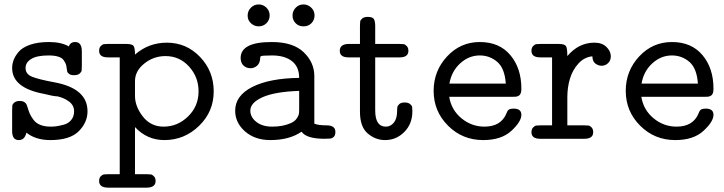

<svg xmlns="http://www.w3.org/2000/svg" viewBox="-20 -631 3293 873"><path d="M35.2 -35.2V-130.9Q35.2 -144 36.1 -151.1Q37.1 -158.2 45.7 -165Q54.2 -171.9 69.8 -171.9Q97.7 -171.9 104 -147Q109.9 -127 115.5 -114Q121.1 -101.1 132.6 -85.9Q144 -70.8 163.6 -63Q183.1 -55.2 210 -55.2Q222.2 -55.2 234.1 -56.6Q246.1 -58.1 268.1 -63.5Q290 -68.8 303.5 -85Q316.9 -101.1 316.9 -125Q316.9 -151.9 294.4 -168.9Q272 -186 241.2 -192.9Q224.1 -192.9 180.2 -204.1Q35.2 -231 35.2 -321.8Q35.2 -338.9 41.5 -356.9Q47.9 -375 64.5 -395Q81.1 -415 116.5 -427.5Q151.9 -439.9 203.1 -439.9Q258.3 -439.9 293 -419.9Q299.8 -439.9 321.8 -439.9Q351.6 -439.9 352.1 -398.9V-330.1Q352.1 -316.9 351.1 -310.1Q350.1 -303.2 341.6 -296.1Q333 -289.1 316.9 -289.1Q302.7 -289.1 294.9 -294.4Q287.1 -299.8 285.6 -305.9Q284.2 -312 283.2 -320.8Q282.2 -332 279.5 -339.1Q276.9 -346.2 269.5 -357.2Q262.2 -368.2 244.6 -373.5Q227.1 -378.9 201.2 -378.9Q147.9 -378.9 122.1 -363Q96.2 -347.2 96.2 -321.8Q96.2 -293.9 126 -282Q155.8 -270 227.1 -256.8Q377.9 -229 377.9 -125Q377.9 -74.2 337.9 -34.2Q297.9 5.9 209 5.9Q142.1 5.9 100.1 -27.8Q92.3 5.9 65.9 5.9Q65.4 5.9 64.9 5.9Q35.2 5.9 35.2 -35.2Z M430.7 191.9Q430.7 177.7 438.2 170.4Q445.8 163.1 452.1 162.1Q458.5 161.1 470.7 161.1H524.4V-370.1H470.7Q430.7 -370.1 430.7 -399.9Q430.7 -414.1 438.2 -421.6Q445.8 -429.2 452.1 -430.2Q458.5 -431.2 470.7 -431.2H553.7Q581.5 -431.2 587.6 -421.6Q593.8 -412.1 593.8 -382.8Q655.8 -437 738.8 -437Q827.6 -437 889.6 -372.1Q951.7 -307.1 951.7 -215.8Q951.7 -123 885 -58.6Q818.4 5.9 727.5 5.9Q648.4 5.9 593.8 -53.2V161.1H647.5Q659.7 161.1 666 162.1Q672.4 163.1 679.9 170.7Q687.5 178.2 687.5 191.9Q687.5 221.7 647.5 222.2H470.7Q430.7 221.7 430.7 191.9ZM593.8 -194.8Q593.8 -147 629.6 -101.1Q665.5 -55.2 723.6 -55.2Q787.6 -55.2 835.2 -101.6Q882.8 -147.9 882.8 -215.8Q882.8 -280.8 839.6 -328.4Q796.4 -376 732.4 -376Q678.2 -376 636 -342Q593.8 -308.1 593.8 -262.2Z M1049.3 -127.9Q1049.3 -195.8 1126.7 -235.4Q1204.1 -274.9 1340.3 -276.9Q1340.3 -327.6 1307.1 -353.3Q1273.9 -378.9 1217.3 -378.9Q1192.4 -378.9 1180.2 -377.9Q1168 -377 1165.5 -375Q1163.1 -373 1163.1 -367.2Q1162.1 -343.3 1148.7 -332Q1135.3 -320.8 1119.1 -320.8Q1100.1 -320.8 1087.2 -333Q1074.2 -345.2 1074.2 -367.2Q1074.2 -440.4 1216.3 -439.9Q1312.5 -439.9 1360.8 -393.6Q1409.2 -347.2 1409.2 -285.2V-68.8Q1427.2 -61 1465.3 -61Q1505.4 -61 1504.9 -30.8Q1504.9 -15.6 1497.6 -8.8Q1490.2 -2 1481.7 -1Q1473.1 0 1456.1 0Q1373 0 1351.1 -32.2Q1295.9 5.9 1209 5.9Q1139.2 5.9 1094.2 -33.4Q1049.3 -72.8 1049.3 -127.9ZM1156.2 -610.8Q1176.3 -610.8 1191.2 -596.4Q1206.1 -582 1206.1 -561Q1206.1 -540 1191.7 -525.6Q1177.2 -511.2 1156.2 -511.2Q1136.2 -511.2 1121.1 -525.1Q1106 -539.1 1106 -560.1Q1106 -581.1 1120.6 -595.9Q1135.3 -610.8 1156.2 -610.8ZM1118.2 -127.9Q1118.2 -98.1 1145.5 -76.7Q1172.9 -55.2 1217.3 -55.2Q1266.1 -55.2 1301.3 -70.8Q1319.3 -78.6 1328.1 -90.8Q1336.9 -103 1338.6 -111.1Q1340.3 -119.1 1340.3 -133.8V-217.8Q1229.5 -213.9 1173.8 -189Q1118.2 -164.1 1118.2 -127.9ZM1310.1 -560.1Q1310.1 -581.1 1324.5 -595.9Q1338.9 -610.8 1359.9 -610.8Q1379.9 -610.8 1395 -596.4Q1410.2 -582 1410.2 -561Q1410.2 -540 1396.2 -525.6Q1382.3 -511.2 1360.1 -511.2Q1337.9 -511.2 1324 -525.6Q1310.1 -540 1310.1 -560.1Z M1524.9 -399.9Q1524.9 -430.7 1565.9 -431.2H1616.7V-513.2Q1616.7 -526.4 1617.7 -533.2Q1618.7 -540 1627.2 -547.1Q1635.7 -554.2 1651.9 -554.2Q1674.8 -554.2 1680.4 -543.7Q1686 -533.2 1686 -513.2V-431.2H1796.9Q1809.1 -431.2 1815.4 -430.2Q1821.8 -429.2 1829.3 -421.6Q1836.9 -414.1 1836.9 -399.9Q1836.9 -370.1 1796.9 -370.1H1686V-128.9Q1686 -55.2 1734.4 -55.2Q1734.4 -55.2 1734.9 -55.2Q1755.9 -55.2 1770.8 -73.5Q1785.6 -91.8 1785.6 -126Q1785.6 -138.2 1786.9 -144.5Q1788.1 -150.9 1795.9 -158Q1803.7 -165 1819.8 -165Q1835.9 -165 1844.5 -158Q1853 -150.9 1854 -144.5Q1855 -138.2 1855 -125Q1855 -67.9 1818.4 -31Q1781.7 5.9 1731 5.9Q1687 5.9 1651.9 -24.2Q1616.7 -54.2 1616.7 -123V-370.1H1564.9Q1524.9 -370.1 1524.9 -399.9Z M1951.7 -217.8Q1951.7 -308.6 2012.7 -374.3Q2073.7 -439.9 2161.6 -439.9Q2250.5 -439.9 2300.5 -380.4Q2350.6 -320.8 2350.6 -228Q2350.6 -214.8 2347.7 -207Q2344.7 -199.2 2338.1 -195.6Q2331.5 -191.9 2326.2 -191.4Q2320.8 -190.9 2310.5 -190.9H2022.5Q2032.2 -130.9 2078.4 -93Q2124.5 -55.2 2182.6 -55.2Q2257.8 -55.2 2282.7 -115.2Q2287.6 -129.4 2294.7 -133.3Q2301.8 -137.2 2315.4 -137.2Q2350.6 -137.2 2350.6 -108.9Q2350.6 -78.1 2305.2 -36.1Q2259.8 5.9 2176.8 5.9Q2082.5 5.9 2017.1 -59.6Q1951.7 -125 1951.7 -217.8ZM2023.4 -251H2279.8Q2274.9 -320.8 2240.7 -349.9Q2206.5 -378.9 2161.6 -378.9Q2111.8 -378.9 2072.5 -343Q2033.2 -307.1 2023.4 -251Z M2396.5 -29.8Q2396.5 -43.9 2404.1 -51.5Q2411.6 -59.1 2418 -60.1Q2424.3 -61 2436.5 -61H2490.2V-370.1H2436.5Q2396.5 -370.1 2396.5 -399.9Q2396.5 -414.1 2404.1 -421.6Q2411.6 -429.2 2418 -430.2Q2424.3 -431.2 2436.5 -431.2H2519.5Q2547.4 -431.2 2553.5 -421.1Q2559.6 -411.1 2559.6 -376Q2611.3 -437 2682.6 -437Q2717.8 -437 2737.5 -417.5Q2757.3 -397.9 2757.3 -375Q2757.3 -356 2744.9 -344Q2732.4 -332 2715.3 -332Q2701.2 -332 2687.7 -341.6Q2674.3 -351.1 2673.3 -375Q2636.2 -371.1 2609.9 -342Q2583.5 -313 2571.5 -273.4Q2559.6 -233.9 2559.6 -188V-61H2637.2Q2649.4 -61 2656 -60.1Q2662.6 -59.1 2669.9 -51.5Q2677.2 -43.9 2677.2 -29.8Q2677.2 0 2637.2 0H2436.5Q2396.5 0 2396.5 -29.8Z M2825.2 -217.8Q2825.2 -308.6 2886.2 -374.3Q2947.3 -439.9 3035.2 -439.9Q3124 -439.9 3174.1 -380.4Q3224.1 -320.8 3224.1 -228Q3224.1 -214.8 3221.2 -207Q3218.3 -199.2 3211.7 -195.6Q3205.1 -191.9 3199.7 -191.4Q3194.3 -190.9 3184.1 -190.9H2896Q2905.8 -130.9 2951.9 -93Q2998 -55.2 3056.2 -55.2Q3131.3 -55.2 3156.2 -115.2Q3161.1 -129.4 3168.2 -133.3Q3175.3 -137.2 3189 -137.2Q3224.1 -137.2 3224.1 -108.9Q3224.1 -78.1 3178.7 -36.1Q3133.3 5.9 3050.3 5.9Q2956.1 5.9 2890.6 -59.6Q2825.2 -125 2825.2 -217.8ZM2897 -251H3153.3Q3148.4 -320.8 3114.3 -349.9Q3080.1 -378.9 3035.2 -378.9Q2985.4 -378.9 2946 -343Q2906.7 -307.1 2897 -251Z"/></svg>

Font: CMU Typewriter Text Variable Width
Style: Medium
Weight: 500
Version: Version 0.7.0